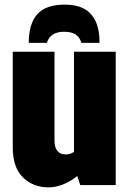

<svg xmlns="http://www.w3.org/2000/svg" viewBox="-20 -798 559 828"><path d="M313 -39Q285 -16 253 -3Q221 10 189 10Q123 10 79 -33Q35 -76 35 -162V-575H215V-193Q215 -132 264 -132Q283 -132 299 -143V-575H479V0H326ZM409 -613H331Q324 -638 306 -649.5Q288 -661 256 -661Q197 -661 182 -613H104Q104 -695 140.5 -736.5Q177 -778 259 -778Q330 -778 366 -743.5Q402 -709 408 -644Q409 -637 409 -629Q409 -621 409 -613Z"/></svg>

Font: Protest Strike
Style: Regular
Weight: 400
Designer: Octavio Pardo
Foundry: Ashler Design
Version: Version 2.005; ttfautohint (v1.8.4.7-5d5b)